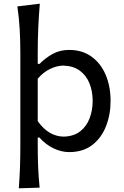

<svg xmlns="http://www.w3.org/2000/svg" viewBox="-20 -809 668 1036"><path d="M81.5 207Q85.9 148.9 87.9 92.8Q89.8 36.6 89.8 -28.3V-523.9Q89.8 -590.3 86.2 -652.3Q82.5 -714.4 73.7 -774.4L194.8 -789.1Q189.5 -725.1 186.5 -659.7Q183.6 -594.2 183.6 -523.9V-464.4H193.8Q222.7 -494.6 262.5 -517.1Q302.2 -539.6 353 -539.6Q423.8 -539.6 473.9 -503.4Q523.9 -467.3 550.3 -405Q576.7 -342.8 576.7 -264.6Q576.7 -190.9 552 -127.9Q527.3 -64.9 477.8 -26.6Q428.2 11.7 353 11.7Q311.5 11.7 269.8 -8.1Q228 -27.8 192.4 -66.9H183.6V-24.4Q183.6 37.6 185.8 91.6Q188 145.5 193.8 203.6ZM323.2 -71.8Q377.9 -73.2 412.6 -100.3Q447.3 -127.4 463.6 -170.9Q480 -214.4 480 -264.2Q480 -316.9 462.6 -359.6Q445.3 -402.3 410.2 -428Q375 -453.6 321.3 -455.1Q287.1 -454.6 250.2 -437Q213.4 -419.4 183.6 -384.3V-155.3Q241.7 -73.2 323.2 -71.8Z"/></svg>

Font: Pinar DS1 Medium
Style: Regular
Weight: 500
Designer: Amin Abedi
Version: Version 3.000